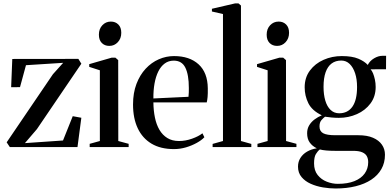

<svg xmlns="http://www.w3.org/2000/svg" viewBox="-20 -838 2224 1094"><path d="M340 -480 128 -466.5 94 -341.5 43.5 -341 50 -502 426.5 -502.5 443.5 -475 190.5 -102.5 122 -22.5 339 -37.5 394.5 -176 443.5 -167 421.5 0H36L18 -27L281.5 -415Z M491 0V-18.5L549 -34.5V-437.5L488.5 -457V-472.5L616.5 -509.5H637.5L653.5 -495.5L654 -34.5L713 -18.5V0ZM602.5 -576.5Q576.5 -576.5 560 -593.2Q543.5 -610 543.5 -640.5Q543.5 -673.5 563.2 -694.2Q583 -715 611 -715H612Q637.5 -715 654.2 -698.5Q671 -682 671 -651Q671 -618.5 651.2 -597.5Q631.5 -576.5 603.5 -576.5Z M971 11.5Q895 11.5 843.2 -19.5Q791.5 -50.5 764.8 -107.2Q738 -164 738 -242.5Q738 -308.5 757.5 -359.8Q777 -411 810 -446.5Q843 -482 884.8 -500.2Q926.5 -518.5 971.5 -518.5Q1060 -518.5 1111.5 -471.5Q1163 -424.5 1164 -335Q1164.5 -304 1162.8 -285.2Q1161 -266.5 1158 -254.5H854Q854.5 -208 862.8 -168Q871 -128 888.5 -98.2Q906 -68.5 933.5 -51.5Q961 -34.5 1000 -34.5Q1037 -34.5 1074.2 -47.8Q1111.5 -61 1133.5 -78.5L1144.5 -56Q1128.5 -39 1101 -23.8Q1073.5 -8.5 1040 1.5Q1006.5 11.5 971 11.5ZM854 -277 1054 -286.5Q1055.5 -300 1055.8 -312Q1056 -324 1056 -337Q1056 -412 1036.2 -452.2Q1016.5 -492.5 970 -492.5Q940.5 -492.5 918.5 -476.2Q896.5 -460 882 -430.8Q867.5 -401.5 860.5 -362.2Q853.5 -323 854 -277Z M1250.5 -34.5V-758L1187.5 -772.5V-788L1319 -818.5H1339L1353 -806.5V-34.5L1412 -18V0H1191.5V-18Z M1447 0V-18.5L1505 -34.5V-437.5L1444.5 -457V-472.5L1572.5 -509.5H1593.5L1609.5 -495.5L1610 -34.5L1669 -18.5V0ZM1558.5 -576.5Q1532.5 -576.5 1516 -593.2Q1499.5 -610 1499.5 -640.5Q1499.5 -673.5 1519.2 -694.2Q1539 -715 1567 -715H1568Q1593.5 -715 1610.2 -698.5Q1627 -682 1627 -651Q1627 -618.5 1607.2 -597.5Q1587.5 -576.5 1559.5 -576.5Z M1892 236Q1858 236 1820.2 229.8Q1782.5 223.5 1750.5 209.2Q1718.5 195 1698.2 170.8Q1678 146.5 1678 111.5Q1678 83.5 1691.8 61.8Q1705.5 40 1729.5 26Q1753.5 12 1785 7Q1759.5 -5.5 1744.8 -26Q1730 -46.5 1730 -79Q1730 -104.5 1741.8 -124Q1753.5 -143.5 1772.8 -157.8Q1792 -172 1813.5 -181Q1757.5 -208 1736.8 -250.2Q1716 -292.5 1716 -340.5Q1716 -396 1745.8 -436Q1775.5 -476 1823.8 -497.2Q1872 -518.5 1927.5 -518.5Q1986.5 -518.5 2021.8 -503.5Q2057 -488.5 2075.5 -468Q2087 -491 2111.2 -505.5Q2135.5 -520 2159 -520H2180L2179.5 -443.5L2091.5 -443Q2099.5 -435 2105.8 -419.5Q2112 -404 2116.2 -384.2Q2120.5 -364.5 2120.5 -342.5Q2120.5 -288 2091 -248.5Q2061.5 -209 2013.8 -187.8Q1966 -166.5 1910.5 -166.5Q1891 -166.5 1869.5 -168.5Q1848 -170.5 1832 -173Q1822.5 -166 1811.5 -153.5Q1800.5 -141 1800.5 -117.5Q1800.5 -90 1821.5 -78.8Q1842.5 -67.5 1890 -67.5H2022Q2072 -67.5 2105.5 -53Q2139 -38.5 2156.2 -13.5Q2173.5 11.5 2173.5 43.5Q2173.5 89.5 2153.2 125.2Q2133 161 2095.5 185.8Q2058 210.5 2006.5 223.2Q1955 236 1892 236ZM1905 209.5Q1961 209.5 1999.5 194Q2038 178.5 2058 150.5Q2078 122.5 2078 86Q2078 67 2070.5 52.5Q2063 38 2044.2 29.8Q2025.5 21.5 1992.5 21.5H1890Q1861 21.5 1839 19.5Q1817 17.5 1802.5 13.5Q1790 23 1779.8 40Q1769.5 57 1769.5 93Q1769.5 133.5 1790 159.2Q1810.5 185 1841.8 197.2Q1873 209.5 1905 209.5ZM1912.5 -192.5Q1961.5 -192.5 1988 -230.2Q2014.5 -268 2014.5 -342.5Q2014.5 -386.5 2003.5 -420.2Q1992.5 -454 1972.5 -473.5Q1952.5 -493 1924.5 -493Q1892 -493 1869.5 -476.2Q1847 -459.5 1835.2 -426Q1823.5 -392.5 1823.5 -343Q1823.5 -299 1833.5 -265Q1843.5 -231 1863.5 -211.8Q1883.5 -192.5 1912.5 -192.5Z"/></svg>

Font: Merriweather 144pt Medium
Style: Regular
Weight: 500
Version: Version 2.100